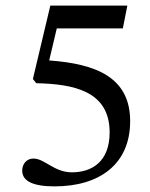

<svg xmlns="http://www.w3.org/2000/svg" viewBox="-20 -650 535 683"><path d="M174 13C333 13 443 -65 443 -219C443 -376 320 -423 155 -435L182 -549H417L433 -630H159L97 -369L109 -354C241 -351 370 -327 370 -179C370 -75 307 -37 236 -37C172 -37 139 -86 99 -86C74 -86 59 -66 59 -43C59 -6 97 13 174 13Z"/></svg>

Font: STIX Two Text
Style: Regular
Weight: 400
Designer: Ross Mills, John Hudson & Paul Hanslow, Tiro Typeworks Ltd; with prior portions MicroPress Inc., and Coen Hoffman.
Foundry: Tiro Typeworks Ltd
Version: Version 2.13 b171